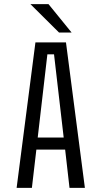

<svg xmlns="http://www.w3.org/2000/svg" viewBox="-20 -904 490 924"><path d="M324.5 -747.5H264L126.5 -884H213.5ZM314.5 0 293.5 -184H155L133.5 0H60L150.5 -700H297.5L388.5 0ZM208 -642.5 161.5 -242H286.5L240 -642.5Z"/></svg>

Font: League Mono Condensed Light
Style: Regular
Weight: 300
Width: 1
Designer: Tyler Finck
Foundry: The League of Moveable Type / Tyler Finck
Version: Version 2.210